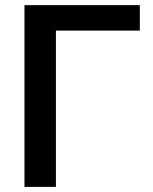

<svg xmlns="http://www.w3.org/2000/svg" viewBox="-20 -731 597 751"><path d="M526.9 -611.3H198.7V0H75.7V-710.9H526.9Z"/></svg>

Font: Roboto Medium
Style: Regular
Weight: 500
Designer: Google
Version: Version 2.134; 2016; ttfautohint (v1.6)